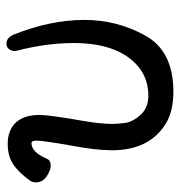

<svg xmlns="http://www.w3.org/2000/svg" viewBox="-1 -535 560 598"><g transform="rotate(-90 279.0 -236.0)"><path d="M293 24Q232 24 194 1Q110 -50 110 -167Q110 -217 124 -291Q140 -381 140 -403Q140 -418 132 -418Q104 -418 83 -369Q78 -358 62 -358Q48 -358 29 -370.5Q10 -383 10 -404Q10 -414 15 -422Q41 -458 66.5 -475Q92 -492 130 -492Q167 -492 191 -472Q220 -446 220 -393Q220 -363 201 -254Q192 -201 192 -166Q192 -152 195 -127.5Q198 -103 220 -78.5Q242 -54 280 -54Q358 -54 404 -123Q444 -183 444 -287Q444 -372 419 -468Q419 -481 425.5 -488.5Q432 -496 442 -496Q460 -496 470 -474Q516 -359 516 -253Q516 -152 467.5 -64Q419 24 293 24Z"/></g></svg>

Font: LXGW WenKai Lite
Style: Bold
Weight: 700
Designer: LXGW / Fontworks Inc.
Foundry: LXGW / Fontworks Inc.
Version: Version 1.330;April 28, 2024